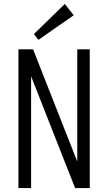

<svg xmlns="http://www.w3.org/2000/svg" viewBox="-20 -949 546 969"><path d="M433 -700V0H359L135 -569H137V0H73V-700H147L371 -131H370V-700ZM352 -872 174 -748 151 -777 307 -929Z"/></svg>

Font: Pathway Extreme Condensed ExtraLight
Style: Regular
Weight: 250
Width: 3
Version: Version 1.001;gftools[0.9.26]